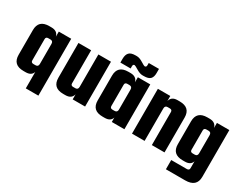

<svg xmlns="http://www.w3.org/2000/svg" viewBox="-81 -1184 2342 1836"><g transform="rotate(30 1090.0 -266.0)"><path d="M255 -495H392V133H253V-49Q238 0 174 0H150Q33 0 33 -111V-384Q33 -495 150 -495H174Q241 -495 255 -439ZM200 -105H223Q253 -105 253 -137V-358Q253 -390 223 -390H200Q173 -390 173 -365V-130Q173 -105 200 -105Z M692 -495H831V0H694V-56Q680 0 613 0H589Q472 0 472 -111V-495H612V-130Q612 -105 639 -105H662Q692 -105 692 -137Z M1128 -495H1265V0H1126V-49Q1111 0 1047 0H1023Q906 0 906 -111V-384Q906 -495 1023 -495H1047Q1114 -495 1128 -439ZM1073 -105H1096Q1126 -105 1126 -137V-358Q1126 -390 1096 -390H1073Q1046 -390 1046 -365V-130Q1046 -105 1073 -105ZM1026 -558V-533H913V-575Q913 -619 933.5 -642Q954 -665 1004 -665H1019Q1049 -665 1086.5 -641.5Q1124 -618 1131 -618Q1150 -618 1150 -640V-665H1263V-618Q1263 -575 1242.5 -554Q1222 -533 1171 -533H1157Q1127 -533 1089 -556.5Q1051 -580 1043 -580Q1026 -580 1026 -558Z M1566 -495H1591Q1708 -495 1708 -384V0H1568V-365Q1568 -390 1541 -390H1517Q1488 -390 1488 -358V0H1349V-495H1486V-439Q1500 -495 1566 -495Z M2001 -495H2138V22Q2138 133 2012 133H1800V31H1972Q1999 31 1999 6V-70Q1984 -21 1920 -21H1896Q1779 -21 1779 -132V-384Q1779 -495 1896 -495H1920Q1987 -495 2001 -439ZM1946 -126H1969Q1999 -126 1999 -158V-358Q1999 -390 1969 -390H1946Q1919 -390 1919 -365V-151Q1919 -126 1946 -126Z"/></g></svg>

Font: Teko Semibold
Style: Regular
Weight: 600
Designer: Manushi Parikh, Jonny Pinhorn
Foundry: Indian Type Foundry
Version: Version 1.105;PS 1.0;hotconv 1.0.78;makeotf.lib2.5.61930; tt